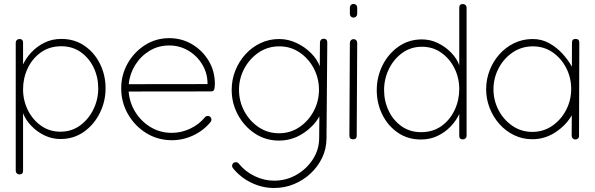

<svg xmlns="http://www.w3.org/2000/svg" viewBox="-20 -690 2972 959"><path d="M281.7 4.4Q239.7 4.4 201.9 -13.9Q164.1 -32.2 136 -61.8Q107.9 -91.3 95.2 -124.5V163.1Q95.2 181.2 77.1 181.2Q69.3 181.2 64 176Q58.6 170.9 58.6 163.1V-477.1Q58.6 -484.9 64 -490Q69.3 -495.1 77.1 -495.1Q95.2 -495.1 95.2 -477.1V-368.2Q110.4 -400.9 137.9 -429.9Q165.5 -459 203.1 -477.3Q240.7 -495.6 286.6 -495.6Q352.5 -495.6 402.3 -461.2Q452.1 -426.8 479.7 -370.6Q507.3 -314.5 507.3 -249Q507.3 -183.6 478.5 -125.5Q449.7 -67.4 398.9 -31.5Q348.1 4.4 281.7 4.4ZM470.7 -248.5Q470.7 -304.7 447.8 -352.5Q424.8 -400.4 383.3 -429.7Q341.8 -459 286.1 -459Q227.5 -459 184.6 -428.5Q141.6 -397.9 118.4 -348.9Q95.2 -299.8 95.2 -243.7Q95.2 -188.5 119.1 -140.1Q143.1 -91.8 185.1 -62Q227.1 -32.2 281.7 -32.2Q337.4 -32.2 379.9 -63.2Q422.4 -94.2 446.5 -143.6Q470.7 -192.9 470.7 -248.5Z M838.9 10.3Q768.1 10.3 710.7 -25.1Q653.3 -60.5 619.4 -119.6Q585.4 -178.7 585.4 -249Q585.4 -315.9 617.4 -372.8Q649.4 -429.7 703.9 -464.6Q758.3 -499.5 825.7 -499.5Q887.7 -499.5 939.5 -468.8Q991.2 -438 1022.2 -386.5Q1053.2 -335 1053.2 -271.5Q1053.2 -257.8 1050.8 -245.6Q1048.3 -233.4 1034.2 -233.4L622.6 -232.9Q627 -177.2 656 -130.4Q685.1 -83.5 732.4 -54.9Q779.8 -26.4 838.4 -26.4Q885.3 -26.4 929.4 -47.1Q973.6 -67.9 1003.4 -104Q1008.8 -110.8 1018.1 -110.8Q1025.9 -110.8 1031 -105.5Q1036.1 -100.1 1036.1 -92.3Q1036.1 -85.9 1031.7 -80.6Q996.6 -37.6 945.3 -13.7Q894 10.3 838.9 10.3ZM1016.6 -271Q1016.6 -324.2 990.5 -367.7Q964.4 -411.1 920.9 -437Q877.4 -462.9 825.2 -462.9Q770.5 -462.9 726.6 -436Q682.6 -409.2 655.3 -365.2Q627.9 -321.3 623 -269.5L1016.6 -270Z M1374.5 -495.1Q1419.4 -495.1 1461.2 -475.3Q1502.9 -455.6 1533.7 -424.6Q1564.5 -393.6 1577.1 -358.9L1578.1 -478Q1578.1 -485.8 1583.3 -491.2Q1588.4 -496.6 1596.2 -496.6Q1614.7 -496.6 1614.7 -477.5L1610.8 2.4Q1610.4 52.7 1589.4 97.2Q1568.4 141.6 1532 175.8Q1495.6 210 1448.7 229.5Q1401.9 249 1349.1 249Q1290 249 1235.4 222.7Q1180.7 196.3 1143.6 149.9Q1139.2 144.5 1139.2 138.2Q1139.2 130.4 1144.5 125.2Q1149.9 120.1 1157.7 120.1Q1167.5 120.1 1172.4 127Q1204.1 166.5 1251.5 189.5Q1298.8 212.4 1349.1 212.4Q1409.7 212.4 1460.7 183.1Q1511.7 153.8 1542.7 105.7Q1573.7 57.6 1574.2 0.5L1575.2 -108.4Q1546.9 -58.1 1492.4 -22.9Q1438 12.2 1373.5 12.2Q1306.6 12.2 1253.2 -23.2Q1199.7 -58.6 1168.5 -116.5Q1137.2 -174.3 1137.2 -241.2Q1137.2 -291.5 1155.3 -337.2Q1173.3 -382.8 1205.6 -418.5Q1237.8 -454.1 1281 -474.6Q1324.2 -495.1 1374.5 -495.1ZM1573.2 -241.7Q1573.2 -298.8 1547.4 -348.1Q1521.5 -397.5 1476.6 -428Q1431.6 -458.5 1375 -458.5Q1317.9 -458.5 1272.5 -428Q1227.1 -397.5 1200.4 -347.9Q1173.8 -298.3 1173.8 -241.2Q1173.8 -184.1 1200.2 -134.8Q1226.6 -85.4 1271.7 -54.9Q1316.9 -24.4 1373.5 -24.4Q1430.2 -24.4 1475.3 -54.9Q1520.5 -85.4 1546.9 -135Q1573.2 -184.6 1573.2 -241.7Z M1727.5 -652.3Q1727.5 -659.7 1732.7 -665Q1737.8 -670.4 1745.6 -670.4Q1753.4 -670.4 1758.8 -665.3Q1764.2 -660.2 1764.2 -652.3V-620.6Q1764.2 -612.8 1758.8 -607.4Q1753.4 -602.1 1745.6 -602.1Q1737.8 -602.1 1732.7 -607.4Q1727.5 -612.8 1727.5 -620.6ZM1746.1 -494.6Q1753.9 -494.6 1759 -489.3Q1764.2 -483.9 1764.2 -476.1L1761.7 -12.7V-12.2Q1761.7 5.9 1743.7 5.9Q1725.1 5.9 1725.1 -12.7L1727.5 -476.1Q1727.5 -483.9 1732.9 -489.3Q1738.3 -494.6 1746.1 -494.6Z M2087.4 -493.2Q2129.4 -493.2 2167.2 -474.9Q2205.1 -456.5 2233.4 -427.2Q2261.7 -397.9 2273.9 -364.3V-651.9Q2273.9 -669.9 2292 -669.9Q2299.8 -669.9 2305.2 -664.8Q2310.5 -659.7 2310.5 -651.9V-11.7Q2310.5 -3.9 2305.2 1.2Q2299.8 6.3 2292 6.3Q2273.9 6.3 2273.9 -11.7V-120.6Q2259.3 -88.4 2231.7 -59.1Q2204.1 -29.8 2166.3 -11.5Q2128.4 6.8 2082.5 6.8Q2016.6 6.8 1966.8 -27.6Q1917 -62 1889.4 -118.2Q1861.8 -174.3 1861.8 -239.7Q1861.8 -305.7 1890.6 -363.5Q1919.4 -421.4 1970.5 -457.3Q2021.5 -493.2 2087.4 -493.2ZM1898.4 -240.2Q1898.4 -184.6 1921.4 -136.5Q1944.3 -88.4 1986.1 -59.1Q2027.8 -29.8 2083 -29.8Q2142.1 -29.8 2184.8 -60.3Q2227.5 -90.8 2250.7 -140.1Q2273.9 -189.5 2273.9 -245.1Q2273.9 -300.8 2250 -348.9Q2226.1 -397 2184.1 -426.8Q2142.1 -456.5 2087.4 -456.5Q2032.2 -456.5 1989.5 -425.8Q1946.8 -395 1922.6 -345.5Q1898.4 -295.9 1898.4 -240.2Z M2855 -495.6Q2873.5 -495.6 2873.5 -477.1L2872.1 -11.7H2872.6Q2872.6 -3.9 2867.2 1.5Q2861.8 6.8 2854 6.8Q2846.2 6.8 2840.8 1.5Q2835.4 -3.9 2835.4 -11.7V-12.2L2835.9 -114.3Q2807.6 -64.5 2754.6 -29.5Q2701.7 5.4 2638.7 5.4Q2589.8 5.4 2547.9 -14.9Q2505.9 -35.2 2474.6 -70.3Q2443.4 -105.5 2425.8 -150.4Q2408.2 -195.3 2408.2 -244.1Q2408.2 -293 2425.5 -338.1Q2442.9 -383.3 2474.4 -418.7Q2505.9 -454.1 2548.3 -474.6Q2590.8 -495.1 2641.1 -495.1Q2685.5 -495.1 2722.9 -474.4Q2760.3 -453.6 2789.3 -421.9Q2818.4 -390.1 2836.4 -356.9L2836.9 -477.1Q2836.9 -495.6 2855 -495.6ZM2833 -245.6Q2833 -301.8 2808.3 -350.1Q2783.7 -398.4 2740.5 -428.5Q2697.3 -458.5 2641.6 -458.5Q2585.4 -458.5 2540.8 -428.2Q2496.1 -397.9 2470.5 -348.9Q2444.8 -299.8 2444.8 -244.1Q2444.8 -188.5 2470.2 -139.9Q2495.6 -91.3 2539.6 -61.3Q2583.5 -31.2 2638.7 -31.2Q2694.3 -31.2 2738.3 -61.5Q2782.2 -91.8 2807.6 -140.6Q2833 -189.5 2833 -245.6Z"/></svg>

Font: Manjari Thin
Style: Regular
Weight: 100
Designer: Santhosh Thottingal <santhosh.thottingal@gmail.com>
Version: Version 2.000